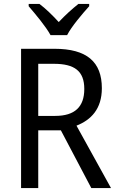

<svg xmlns="http://www.w3.org/2000/svg" viewBox="-20 -964 603 984"><path d="M239 -784H324C347 -829 402 -893 437 -932V-944H382C347 -916 316 -888 281 -851C249 -886 213 -921 182 -944H127V-932C163 -890 215 -828 239 -784ZM259 -714H88V0H176V-296H292L448 0H549L372 -320C446 -349 502 -405 502 -512C502 -647 425 -714 259 -714ZM256 -637C362 -637 412 -600 412 -508C412 -417 364 -370 263 -370H176V-637Z"/></svg>

Font: Noto Sans Georgian SemiCondensed
Style: Regular
Weight: 400
Width: 4
Designer: Monotype Design Team, Akaki Razmadze
Foundry: Google LLC
Version: Version 2.005